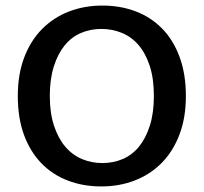

<svg xmlns="http://www.w3.org/2000/svg" viewBox="-20 -660 732 690"><path d="M348 -640Q413 -640 468 -619Q523 -598 563 -557Q603 -516 625.5 -455Q648 -394 648 -315Q648 -237 625 -176.5Q602 -116 561 -74.5Q520 -33 464.5 -11.5Q409 10 344 10Q279 10 224 -11Q169 -32 129 -73Q89 -114 66.5 -174.5Q44 -235 44 -315Q44 -393 67 -453.5Q90 -514 131 -555.5Q172 -597 227.5 -618.5Q283 -640 348 -640ZM159 -315Q159 -254 174 -208.5Q189 -163 214.5 -133Q240 -103 274.5 -88.5Q309 -74 348 -74Q387 -74 421 -88.5Q455 -103 479.5 -133Q504 -163 518.5 -208.5Q533 -254 533 -315Q533 -378 518 -423.5Q503 -469 477.5 -498.5Q452 -528 417.5 -542Q383 -556 344 -556Q305 -556 271 -541.5Q237 -527 212.5 -497Q188 -467 173.5 -421.5Q159 -376 159 -315Z"/></svg>

Font: Mukta Medium
Style: Regular
Weight: 500
Designer: Girish Dalvi and Yashodeep Gholap
Foundry: Ek Type
Version: Version 2.538;PS 1.002;hotconv 16.6.51;makeotf.lib2.5.65220;